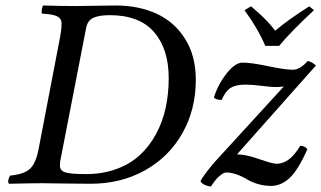

<svg xmlns="http://www.w3.org/2000/svg" viewBox="-20 -667 1170 699"><path d="M293.9 -566.9 199.2 -80.1Q198.2 -74.2 198.2 -64Q198.2 -45.9 217.3 -39.6Q236.3 -33.2 293 -33.2Q353.5 -33.2 403.6 -51.5Q453.6 -69.8 488.5 -101.8Q523.4 -133.8 547.6 -178.2Q571.8 -222.7 583 -273.9Q594.2 -325.2 594.2 -382.8Q594.2 -488.8 540.8 -550.3Q487.3 -611.8 379.9 -611.8Q341.8 -611.8 320.6 -602.5Q299.3 -593.3 293.9 -566.9ZM254.9 -645H255.9Q278.8 -645 328.4 -646Q377.9 -647 400.9 -647Q485.4 -647 550.5 -616.9Q615.7 -586.9 654.3 -524.9Q692.9 -462.9 692.9 -377Q692.9 -268.1 643.8 -181.6Q594.7 -95.2 507.3 -46.6Q419.9 2 310.1 2Q259.3 2 203.4 1Q147.5 0 134.8 0Q98.1 0 12.2 2Q8.8 -3.9 10.5 -12.2Q12.2 -20.5 17.1 -27.8Q67.9 -32.7 89.1 -52.5Q110.4 -72.3 120.1 -122.1L196.8 -522Q204.1 -556.6 204.1 -582Q204.1 -599.6 187.7 -607.7Q171.4 -615.7 132.8 -617.2Q130.4 -625 132.6 -635Q134.8 -645 137.2 -647Q203.6 -645 254.9 -645ZM710 -6.8Q712.9 -16.1 734.9 -44.7Q756.8 -73.2 774.9 -91.8L1013.2 -352.1Q1002 -350.1 980 -350.1Q967.8 -350.1 932.6 -354.5Q897.5 -358.9 873 -358.9Q838.9 -358.9 819.8 -347.2Q800.8 -335.4 787.1 -303.2Q766.6 -303.2 758.8 -312Q772.9 -358.4 804.4 -398.7Q835.9 -439 862.8 -439Q895 -439 956.5 -426Q1018.1 -413.1 1045.9 -413.1Q1072.3 -413.1 1100.1 -444.8Q1106.9 -444.3 1116.9 -438.5Q1127 -432.6 1129.9 -428.2L842.8 -105Q874.5 -105 923.1 -87.9Q971.7 -70.8 986.8 -70.8Q1008.8 -70.8 1029.5 -85Q1050.3 -99.1 1073.2 -136.2Q1088.9 -136.2 1099.1 -124Q1065.4 -47.9 1034.4 -19Q1003.4 9.8 966.8 9.8Q920.9 9.8 878.9 -14.2Q837.4 -39.1 803.2 -39.1Q794.4 -39.1 778.8 -25.9Q763.2 -12.7 748 12.2Q719.2 8.3 710 -6.8ZM996.1 -500H945.8Q918.9 -563.5 870.1 -629.9L894 -644Q916 -625 926.8 -615.2Q937.5 -605.5 953.4 -588.9Q969.2 -572.3 981.9 -555.2Q1028.3 -594.7 1106 -644L1123 -629.9Q1039.1 -551.8 996.1 -500Z"/></svg>

Font: Common Serif News
Style: Italic
Weight: 450
Italic angle: -12°
Designer: Philipp H. Poll, Khaled Hosny
Foundry: Stefan Peev, Context Ltd.
Version: Version 1.026